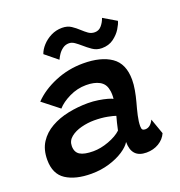

<svg xmlns="http://www.w3.org/2000/svg" viewBox="-134 -855 917 978"><g transform="rotate(-20 324.0 -366.0)"><path d="M197 9Q111 9 59.8 -24.2Q8.5 -57.5 8.5 -134.5Q8.5 -190 33.2 -228.2Q58 -266.5 100 -290.2Q142 -314 194.2 -324.8Q246.5 -335.5 301.5 -335.5Q329.5 -335.5 357 -331.2Q384.5 -327 405 -321.2Q425.5 -315.5 432 -311Q433.5 -321.5 433.2 -336.2Q433 -351 429.5 -363.5Q423.5 -394.5 395.8 -409.8Q368 -425 324 -425Q276.5 -425 232.8 -403.8Q189 -382.5 165.5 -355.5L76.5 -425.5Q122.5 -473.5 194.8 -503.8Q267 -534 347.5 -534Q443.5 -534 499 -496Q554.5 -458 554.5 -370.5Q554.5 -345 549.2 -315.2Q544 -285.5 536 -256Q526.5 -222.5 519.2 -190.2Q512 -158 512 -133.5Q512 -119 517 -114.5Q522 -110 531.5 -110Q559.5 -110 577 -146L607 -61.5Q594 -32 564.5 -14.2Q535 3.5 497 3.5Q417 3.5 417 -83Q404 -61 371.8 -39.8Q339.5 -18.5 294.2 -4.8Q249 9 197 9ZM245 -95.5Q285 -95.5 329 -111.8Q373 -128 398 -151.5Q402.5 -172 407 -191Q411.5 -210 416 -225Q405 -229.5 372.8 -235.8Q340.5 -242 301 -242Q266.5 -242 231.5 -233Q196.5 -224 173.2 -205.2Q150 -186.5 150 -157.5Q150 -124 173 -109.8Q196 -95.5 245 -95.5ZM174 -647.5Q181.5 -670 201 -691.5Q220.5 -713 248.2 -727Q276 -741 308.5 -741Q337.5 -741 357.8 -727.5Q378 -714 395 -698Q410 -684 425 -673.2Q440 -662.5 459.5 -662.5Q481.5 -662.5 496.2 -680Q511 -697.5 518 -719L589 -677Q585.5 -661.5 570.5 -637Q555.5 -612.5 529.2 -593.2Q503 -574 465.5 -574Q437.5 -574 415.5 -589.2Q393.5 -604.5 375 -621Q359.5 -634.5 344.8 -644.8Q330 -655 315 -655Q295.5 -655 280.8 -644.2Q266 -633.5 256.2 -618.8Q246.5 -604 241.5 -592.5Z"/></g></svg>

Font: Grandstander SemiBold
Style: Italic
Weight: 600
Italic angle: -15°
Designer: Tyler Finck
Foundry: Etcetera Type Co
Version: Version 1.200; ttfautohint (v1.8.3)